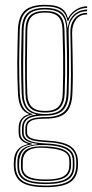

<svg xmlns="http://www.w3.org/2000/svg" viewBox="-20 -626 383 796"><path d="M169.2 150Q102.5 150 71.5 130.9Q40.5 111.8 37.5 67.8Q37.2 62.2 37.1 58.1Q37 54 37.2 47Q38.2 13.8 52 -3.8Q65.8 -21.2 95.2 -28.2V-30.2Q75.5 -36.2 66.4 -47Q57.2 -57.8 57.2 -76.5Q57.2 -82.2 57.2 -86.1Q57.2 -90 57.2 -95Q57.2 -117.8 67.9 -132.2Q78.5 -146.8 99.5 -151.8V-153.8Q78.8 -161 67.6 -181.4Q56.5 -201.8 54.5 -238Q53 -270.2 52.2 -301.6Q51.5 -333 51.6 -364.9Q51.8 -396.8 52.5 -430.5Q53.2 -464.2 54.2 -501Q56 -557.2 82.2 -581.6Q108.5 -606 167.2 -606Q209.8 -606 231.6 -593.4Q253.5 -580.8 261.2 -551.5H263.2Q269.5 -564.8 281.5 -575.8Q293.5 -586.8 309 -593.4Q324.5 -600 341.2 -600V-593Q312.8 -593 291.1 -576.6Q269.5 -560.2 262.8 -538.5H260.2Q253.2 -571.2 231.8 -585.4Q210.2 -599.5 167.2 -599.5Q112.2 -599.5 87.9 -576.8Q63.5 -554 62 -501Q60.8 -452 60 -408.2Q59.2 -364.5 59.8 -322.8Q60.2 -281 62.2 -237.8Q64 -200.5 77 -179.9Q90 -159.2 114.5 -153.2V-151.2Q87.5 -146 75.9 -132.8Q64.2 -119.5 64.2 -95Q64.2 -90 64.2 -86.1Q64.2 -82.2 64.2 -76.5Q64.2 -57.2 75.9 -46.5Q87.5 -35.8 113.5 -30V-27.5Q76.5 -23.5 61.1 -5.6Q45.8 12.2 44.8 47Q44.5 54 44.6 58.1Q44.8 62.2 45 67.8Q47.8 108.5 76.9 126Q106 143.5 169.2 143.5Q236.5 143.5 265.5 124.5Q294.5 105.5 296 61.5Q296.2 55.8 296.2 50.2Q296.2 44.8 295.8 38Q293.8 1 264.4 -16.6Q235 -34.2 169.8 -37Q139.2 -38.5 120.6 -42.9Q102 -47.2 93.6 -55.5Q85.2 -63.8 85.2 -76.5Q85.2 -82.2 85.2 -86.1Q85.2 -90 85.2 -95Q85.2 -119.5 104.4 -130Q123.5 -140.5 167.2 -140.5Q221.2 -140.5 245.9 -163Q270.5 -185.5 272.5 -238.8Q274.2 -281.5 274.2 -319.6Q274.2 -357.8 273.5 -399.2Q272.8 -440.8 271.8 -493.2Q271.2 -527.8 290.1 -550.2Q309 -572.8 341.2 -572.8V-566Q309.5 -566 294 -543.4Q278.5 -520.8 279 -488.8Q280 -438.5 281 -397.9Q282 -357.2 282 -319.1Q282 -281 280.2 -238Q278 -182.8 252.5 -158.4Q227 -134 167.2 -134Q142.5 -134 125.9 -130.8Q109.2 -127.5 100.8 -119.1Q92.2 -110.8 92.2 -95.2Q92.2 -90 92.2 -86.1Q92.2 -82.2 92.2 -76.5Q92.2 -65.2 100.9 -58.4Q109.5 -51.5 126.9 -48.1Q144.2 -44.8 170.2 -43.5Q239.2 -40.2 269.4 -21.5Q299.5 -2.8 302.8 38Q303.2 44.8 303.4 50.2Q303.5 55.8 303.2 61.5Q301.8 109 271 129.5Q240.2 150 169.2 150ZM169.2 130.8Q206.8 130.8 231.8 124.2Q256.8 117.8 269.2 102.5Q281.8 87.2 281.8 61.5Q281.8 55.8 281.8 50.2Q281.8 44.8 281.5 38Q281 17.8 269.1 4.5Q257.2 -8.8 232.9 -15.9Q208.5 -23 170.5 -24.5Q111.8 -27.2 86.2 -10.2Q60.8 6.8 59.5 47Q59.2 54 59.2 58.1Q59.2 62.2 59.5 67.8Q60.8 101.8 86.8 116.2Q112.8 130.8 169.2 130.8ZM169.2 124.5Q114.2 124.5 91.1 110.9Q68 97.2 67 67.8Q66.8 62.2 66.8 58.1Q66.8 54 66.8 47Q66.8 6.5 92.4 -7.6Q118 -21.8 169.2 -19Q207 -17.2 229.6 -10.6Q252.2 -4 262.8 8Q273.2 20 274.2 38Q274.8 44.8 274.8 50.2Q274.8 55.8 274.5 61.5Q273.5 95.2 249 109.9Q224.5 124.5 169.2 124.5ZM169.2 118Q204 118 225.2 112.2Q246.5 106.5 256.6 94Q266.8 81.5 267.2 61.5Q267.5 55.8 267.5 50.2Q267.5 44.8 267.2 38Q266.8 22 257.2 11.6Q247.8 1.2 226.2 -4.6Q204.8 -10.5 168.2 -13Q119.2 -16.5 96.8 -1.6Q74.2 13.2 74.2 47Q74.2 54 74.2 58.1Q74.2 62.2 74.2 67.8Q74.2 93 96.4 105.5Q118.5 118 169.2 118ZM169.2 137.2Q109.2 137.2 81.4 121Q53.5 104.8 52.2 67.8Q52 62.2 52 58.1Q52 54 52 47Q52 10.8 71.8 -6.5Q91.5 -23.8 134 -27.8V-29.8Q100.8 -34 86 -44.9Q71.2 -55.8 71.2 -76.5Q71.2 -82.2 71.2 -86.1Q71.2 -90 71.2 -95Q71.2 -120.2 86.5 -134Q101.8 -147.8 130 -151V-152.5Q102.5 -157 87 -177.9Q71.5 -198.8 70 -237.5Q68.2 -280.8 67.8 -322.5Q67.2 -364.2 67.9 -408.1Q68.5 -452 69.8 -501Q71 -550.2 93.8 -571.8Q116.5 -593.2 167.2 -593.2Q214.5 -593.2 236 -574.2Q257.5 -555.2 259.2 -512.2H261.2Q263.8 -534 274.4 -550.5Q285 -567 302.1 -576.5Q319.2 -586 341.2 -586.5V-579.5Q305.5 -579.5 284.6 -554.4Q263.8 -529.2 264.5 -497.5Q265.8 -442.8 266.2 -400.4Q266.8 -358 266.2 -319.5Q265.8 -281 264.2 -237.8Q262.5 -189.8 240.2 -168.2Q218 -146.8 167.2 -146.8Q135.5 -146.8 115.9 -141.6Q96.2 -136.5 87.2 -125.1Q78.2 -113.8 78.2 -95Q78.2 -90 78.2 -86.1Q78.2 -82.2 78.2 -76.5Q78.2 -54 99.8 -43.8Q121.2 -33.5 169.5 -31.2Q209 -29.5 235.2 -22.1Q261.5 -14.8 274.8 -0.1Q288 14.5 288.5 38Q288.8 44.8 288.8 50.2Q288.8 55.8 288.8 61.5Q288.8 102 260.6 119.6Q232.5 137.2 169.2 137.2ZM167.2 -153.2Q214.8 -153.2 234.6 -173.8Q254.5 -194.2 256.2 -238.5Q258 -281.2 258.2 -319.9Q258.5 -358.5 257.8 -402Q257 -445.5 255.2 -502.8Q254 -549.2 232.4 -568Q210.8 -586.8 167.2 -586.8Q119 -586.8 98.8 -566.4Q78.5 -546 77.8 -501Q76.5 -427.2 76.1 -364.8Q75.8 -302.2 77.8 -237.2Q79.2 -192.8 100 -173Q120.8 -153.2 167.2 -153.2ZM167.2 -159.5Q125 -159.5 105.9 -177.9Q86.8 -196.2 85.5 -237Q83.8 -302.2 84 -364.8Q84.2 -427.2 85.5 -501Q86.2 -543.5 105.2 -562Q124.2 -580.5 167.2 -580.5Q209 -580.5 227.5 -562.1Q246 -543.8 247.2 -503.5Q249.2 -445.8 249.9 -402.1Q250.5 -358.5 250.1 -320Q249.8 -281.5 248.2 -238.8Q247 -199.5 229.2 -179.5Q211.5 -159.5 167.2 -159.5ZM167.2 -166Q205.2 -166 222.2 -183.5Q239.2 -201 240.2 -239Q241.5 -281.5 241.9 -320Q242.2 -358.5 241.6 -402.2Q241 -446 239.2 -504Q238.2 -541 220.9 -557.5Q203.5 -574 167.2 -574Q128.5 -574 111.2 -557.1Q94 -540.2 93.2 -501Q92 -427.2 91.4 -364.8Q90.8 -302.2 93.2 -237Q94.5 -200 111.8 -183Q129 -166 167.2 -166Z"/></svg>

Font: Big Shoulders Inline Text SC Thin
Style: Regular
Weight: 100
Designer: Patric King
Foundry: XO Type Co
Version: Version 2.002